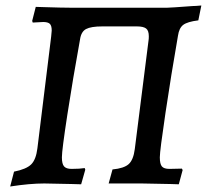

<svg xmlns="http://www.w3.org/2000/svg" viewBox="-20 -667 752 698"><path d="M31 -43Q76 -52 93.5 -69.5Q111 -87 116 -128L166 -534Q168 -552 168 -556Q168 -574 161 -580.5Q154 -587 137 -587L99 -585L97 -591L110 -642L143 -641Q205 -639 233 -639H589Q600 -639 680 -645Q690 -645 712 -647L701 -593Q661 -588 646 -576.5Q631 -565 627 -537Q602 -394 581.5 -256Q561 -118 561 -95Q561 -71 568.5 -62Q576 -53 596 -53L641 -54L644 -49L630 3L600 2L496 0H375L389 -51Q431 -55 448 -70.5Q465 -86 470 -125L520 -520Q521 -525 521 -535Q521 -556 511 -563.5Q501 -571 478 -571H352Q311 -571 293 -561.5Q275 -552 271 -524Q245 -381 225 -251Q205 -121 205 -95Q205 -71 213 -62Q221 -53 240 -53Q270 -53 288 -56L290 -50L275 3L241 2L141 0Q88 0 17 11Z"/></svg>

Font: Alegreya SC Medium
Style: Italic
Weight: 500
Italic angle: -7°
Designer: Juan Pablo del Peral
Foundry: Huerta Tipografica
Version: Version 2.007; ttfautohint (v1.6)